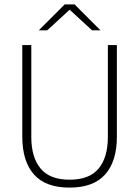

<svg xmlns="http://www.w3.org/2000/svg" viewBox="-20 -844 634 874"><path d="M296.5 10Q187.5 10 134.5 -50Q81.5 -110 81.5 -221.5V-639H122.5V-221Q122.5 -127.5 164.8 -76.8Q207 -26 296.5 -26Q387 -26 429 -76.8Q471 -127.5 471 -221V-639H512V-221.5Q512 -110 458.8 -50Q405.5 10 296.5 10ZM157.5 -707 274.5 -824H319.5L436.5 -707V-706H399L298.5 -798.5H295.5L195 -706H157.5Z"/></svg>

Font: Anek Kannada ExtraLight
Style: Regular
Weight: 250
Version: Version 1.003